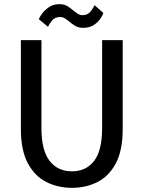

<svg xmlns="http://www.w3.org/2000/svg" viewBox="-20 -893 690 924"><path d="M326 11Q259 11 203.2 -17Q147.5 -45 114 -107.2Q80.5 -169.5 80.5 -272V-700H179.5V-276.5Q179.5 -169 218.8 -118.8Q258 -68.5 326 -68.5Q394.5 -68.5 433 -118.8Q471.5 -169 471.5 -276.5V-700H570.5V-272Q570.5 -169.5 537.5 -107.2Q504.5 -45 449 -17Q393.5 11 326 11ZM380 -759Q357 -759 341.8 -768.5Q326.5 -778 314 -788.5Q303.5 -797.5 293 -804.2Q282.5 -811 268.5 -811Q244 -811 230 -793.5Q216 -776 211 -764L167 -800.5Q170 -810.5 182.8 -827.8Q195.5 -845 216.2 -859Q237 -873 265.5 -873Q288.5 -873 303.8 -863.8Q319 -854.5 331.5 -843.5Q342.5 -834.5 353.2 -827.2Q364 -820 378 -820Q402 -820 416 -837.8Q430 -855.5 435 -868L477.5 -830.5Q474.5 -820 463 -803Q451.5 -786 431 -772.5Q410.5 -759 380 -759Z"/></svg>

Font: Trispace
Style: Regular
Weight: 400
Designer: Tyler Finck
Foundry: Etcetera Type Company
Version: Version 1.210; ttfautohint (v1.8.3)